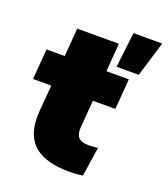

<svg xmlns="http://www.w3.org/2000/svg" viewBox="-132 -799 787 901"><g transform="rotate(20 261.5 -348.0)"><path d="M298 -207Q295 -172 309.5 -155.5Q324 -139 360 -139Q377 -139 407 -142L385 4Q351 9 320 9Q203 9 146 -37.5Q89 -84 89 -180Q89 -199 90 -209L101 -342H10L22 -494H113L124 -635H332L321 -494H433L421 -342H309ZM358.6 -530 379.4 -705.5H522.7L469.3 -530Z"/></g></svg>

Font: Nunito Sans Heavy Heavy
Style: Italic
Weight: 400
Italic angle: -4.541°
Designer: Vernon Adams
Foundry: Vernon Adams
Version: Version 2.002